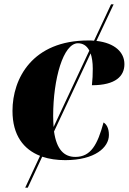

<svg xmlns="http://www.w3.org/2000/svg" viewBox="-20 -734 599 892"><path d="M97 138H109L176 -6C209 5 245 10 283 10C421 10 486 -49 486 -107C486 -141 473 -158 461 -165C433 -62 402 -5 330 -5C278 -5 243 -39 231 -123L401 -486C407 -468 411 -445 411 -415C411 -388 410 -365 407 -338C518 -338 558 -381 558 -436C558 -491 514 -534 428 -544L508 -714H496L417 -545C408 -546 399 -546 390 -546C131 -546 38 -370 38 -219C38 -105 90 -40 166 -10ZM227 -195C227 -368 274 -533 342 -533C363 -533 382 -524 395 -499L229 -144C228 -159 227 -176 227 -195Z"/></svg>

Font: Noto Serif Display Black
Style: Italic
Weight: 900
Italic angle: -12°
Designer: Monotype Design Team
Foundry: Monotype Imaging Inc.
Version: Version 2.009